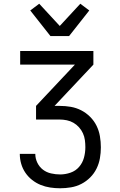

<svg xmlns="http://www.w3.org/2000/svg" viewBox="-20 -1008 640 1028"><path d="M302 0Q275 0 248.5 -4Q222 -8 197.5 -18Q173 -28 152 -44.5Q131 -61 116 -83Q101 -105 93.5 -131Q86 -157 86 -184H169Q169 -159 180 -136.5Q191 -114 210 -99.5Q229 -85 253.5 -79.5Q278 -74 302 -74Q330 -74 357.5 -83.5Q385 -93 403.5 -114.5Q422 -136 429.5 -163.5Q437 -191 437 -220Q437 -239 434.5 -258Q432 -277 424 -294.5Q416 -312 403 -326.5Q390 -341 373.5 -350.5Q357 -360 338 -364Q319 -368 300 -368H173V-441L381 -662H88V-735H480V-662L272 -441H300Q330 -441 359 -436Q388 -431 414.5 -417.5Q441 -404 462.5 -382.5Q484 -361 497 -334.5Q510 -308 515 -278.5Q520 -249 520 -219Q520 -190 515 -161Q510 -132 497 -105.5Q484 -79 463 -58Q442 -37 416 -23.5Q390 -10 360.5 -5Q331 0 302 0ZM250 -815 142 -952 190 -988 300 -869 410 -988 458 -952 350 -815Z"/></svg>

Font: Iosevka Fixed Extended
Style: Regular
Weight: 400
Width: 7
Monospace: yes
Designer: Belleve Invis
Foundry: Belleve Invis
Version: Version 24.1.1; ttfautohint (v1.8.4)